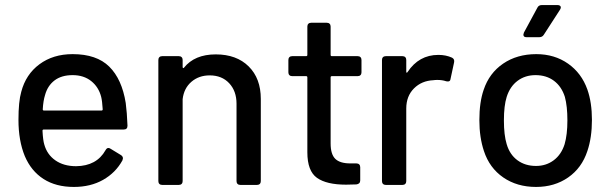

<svg xmlns="http://www.w3.org/2000/svg" viewBox="-20 -731 2415 759"><path d="M397 -137Q402 -146 408 -146Q413 -146 417 -143L458 -118Q466 -113 466 -105L464 -97Q437 -48 387.5 -20Q338 8 272 8Q201 8 152 -23.5Q103 -55 78 -114Q53 -175 53 -257Q53 -330 64 -368Q82 -437 136 -477Q190 -517 267 -517Q362 -517 412 -467.5Q462 -418 477 -324Q482 -287 484 -234Q484 -219 469 -219H153Q148 -219 148 -214Q150 -176 155 -160Q166 -120 199 -97Q232 -74 281 -74Q362 -75 397 -137ZM158 -355Q151 -333 149 -299Q149 -294 154 -294H381Q386 -294 386 -299Q384 -332 380 -348Q370 -387 340.5 -410.5Q311 -434 267 -434Q223 -434 195.5 -413Q168 -392 158 -355Z M1011 -340V-15Q1011 -8 1007 -4Q1003 0 996 0H930Q923 0 919 -4Q915 -8 915 -15V-321Q915 -371 886 -402Q857 -433 809 -433Q766 -433 736.5 -407.5Q707 -382 702 -339V-15Q702 -8 698 -4Q694 0 687 0H621Q614 0 610 -4Q606 -8 606 -15V-494Q606 -501 610 -505Q614 -509 621 -509H687Q694 -509 698 -505Q702 -501 702 -494V-466Q702 -463 704 -462Q706 -461 707 -463Q749 -516 833 -516Q915 -516 963 -468.5Q1011 -421 1011 -340Z M1394 -430H1292Q1287 -430 1287 -425V-164Q1287 -121 1305.5 -103Q1324 -85 1365 -85H1389Q1396 -85 1400 -81Q1404 -77 1404 -70V-18Q1404 -4 1389 -2L1348 -1Q1271 -1 1233 -28Q1195 -55 1195 -129V-425Q1195 -430 1190 -430H1135Q1128 -430 1124 -434Q1120 -438 1120 -445V-494Q1120 -501 1124 -505Q1128 -509 1135 -509H1190Q1195 -509 1195 -514V-626Q1195 -633 1199 -637Q1203 -641 1210 -641H1272Q1279 -641 1283 -637Q1287 -633 1287 -626V-514Q1287 -509 1292 -509H1394Q1401 -509 1405 -505Q1409 -501 1409 -494V-445Q1409 -438 1405 -434Q1401 -430 1394 -430Z M1767 -503Q1778 -497 1775 -484L1761 -419Q1760 -409 1751 -409Q1746 -409 1743 -410Q1728 -415 1709 -415Q1699 -415 1694 -414Q1647 -412 1616.5 -381.5Q1586 -351 1586 -302V-15Q1586 -8 1582 -4Q1578 0 1571 0H1505Q1498 0 1494 -4Q1490 -8 1490 -15V-494Q1490 -501 1494 -505Q1498 -509 1505 -509H1571Q1578 -509 1582 -505Q1586 -501 1586 -494V-448Q1586 -444 1587.5 -443.5Q1589 -443 1591 -446Q1636 -514 1713 -514Q1743 -514 1767 -503Z M1893 -134Q1875 -188 1875 -256Q1875 -327 1892 -376Q1914 -442 1969 -479.5Q2024 -517 2100 -517Q2172 -517 2225.5 -479.5Q2279 -442 2302 -377Q2320 -326 2320 -257Q2320 -187 2302 -134Q2280 -67 2226 -29.5Q2172 8 2099 8Q2024 8 1969.5 -29.5Q1915 -67 1893 -134ZM2212 -161Q2223 -199 2223 -255Q2223 -311 2213 -348Q2200 -389 2170 -411.5Q2140 -434 2097 -434Q2056 -434 2026 -411.5Q1996 -389 1983 -348Q1972 -313 1972 -255Q1972 -197 1983 -161Q1995 -120 2025.5 -97.5Q2056 -75 2099 -75Q2139 -75 2169 -97.5Q2199 -120 2212 -161ZM2049 -594 2051 -602 2104 -700Q2109 -711 2122 -711H2184Q2190 -711 2193.5 -708.5Q2197 -706 2197 -702Q2197 -698 2194 -693L2130 -594Q2124 -584 2112 -584H2061Q2049 -584 2049 -594Z"/></svg>

Font: Barlow_Medium_SS
Style: Regular
Weight: 500
Designer: Jeremy Tribby
Foundry: Jeremy Tribby
Version: Version 1.101 August 23, 2024